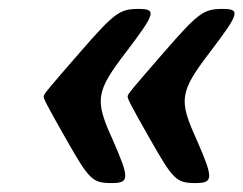

<svg xmlns="http://www.w3.org/2000/svg" viewBox="-20 -471 545 430"><path d="M262 -354C329 -442 331 -451 290 -451C248 -451 236 -442 161 -356C86 -270 79 -261 78 -256C77 -251 81 -242 130 -156C179 -70 187 -61 229 -61C270 -61 271 -70 232 -159C192 -247 194 -265 262 -354ZM450 -354C517 -442 519 -451 478 -451C436 -451 424 -442 349 -356C274 -270 267 -261 266 -256C265 -251 269 -242 318 -156C367 -70 375 -61 417 -61C458 -61 459 -70 420 -159C380 -247 382 -265 450 -354Z"/></svg>

Font: Asimov Print
Style: AIt
Weight: 500
Designer: Google
Version: Version 2.000980: 2014